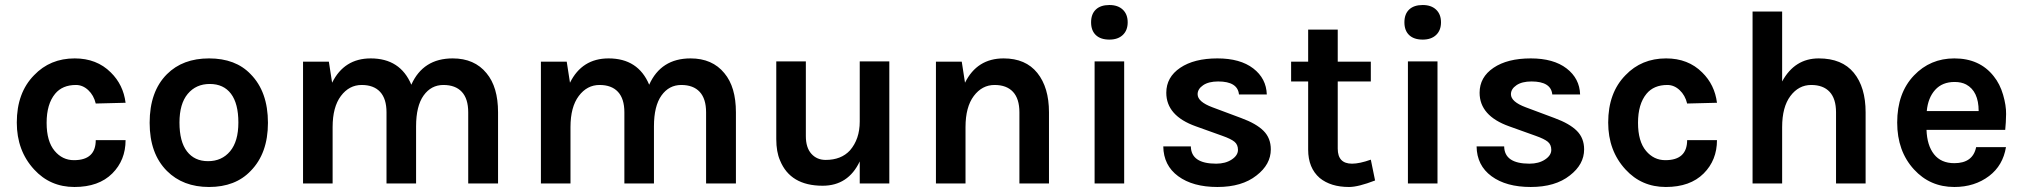

<svg xmlns="http://www.w3.org/2000/svg" viewBox="-20 -732 8072 766"><path d="M278 -499Q366 -499 422 -443Q472 -394 481 -322L362 -319Q354 -352 332 -372.5Q310 -393 283 -393Q229 -393 200 -358Q166 -317 166 -242Q166 -168 198 -130Q229 -93 275 -93Q362 -93 362 -173H481Q481 -93 428 -40Q374 14 277 14Q180 14 116 -56Q47 -131 47 -243Q47 -362 116 -432Q180 -499 278 -499Z M814 -499Q920 -499 980 -436Q1049 -366 1049 -242Q1049 -120 980 -50Q919 14 814 14Q710 14 646 -50Q577 -119 577 -242Q577 -367 646 -436Q709 -499 814 -499ZM810 -89Q865 -89 898 -128.5Q931 -168 931 -243Q931 -319 901.5 -358Q872 -397 817 -397Q762 -397 729 -357.5Q696 -318 696 -243Q696 -167 726 -128Q756 -89 810 -89Z M1621 -394Q1668 -499 1786 -499Q1873 -499 1921 -440Q1967 -385 1967 -284V0H1848V-284Q1848 -338 1822.5 -365.5Q1797 -393 1749 -393Q1700 -393 1670 -351Q1640 -309 1640 -228V0H1522V-284Q1522 -338 1496.5 -365.5Q1471 -393 1423 -393Q1373 -393 1340 -349Q1307 -305 1307 -225V0H1189V-486H1292L1305 -402Q1353 -499 1459 -499Q1577 -499 1621 -394Z M2570 -394Q2617 -499 2735 -499Q2822 -499 2870 -440Q2916 -385 2916 -284V0H2797V-284Q2797 -338 2771.5 -365.5Q2746 -393 2698 -393Q2649 -393 2619 -351Q2589 -309 2589 -228V0H2471V-284Q2471 -338 2445.5 -365.5Q2420 -393 2372 -393Q2322 -393 2289 -349Q2256 -305 2256 -225V0H2138V-486H2241L2254 -402Q2302 -499 2408 -499Q2526 -499 2570 -394Z M3528 0H3410V-88Q3364 9 3262 9Q3133 9 3092 -92Q3077 -126 3077 -177V-487H3195V-189Q3195 -143 3217 -118.5Q3239 -94 3274 -94Q3336 -94 3371 -132Q3410 -177 3410 -247V-487H3528Z M3714 -486H3817L3830 -402Q3878 -499 3984 -499Q4072 -499 4118.5 -441Q4165 -383 4165 -284V0H4047V-284Q4047 -338 4021.5 -365.5Q3996 -393 3948 -393Q3898 -393 3865 -349Q3832 -305 3832 -225V0H3714Z M4465 0H4347V-487H4465ZM4406 -712Q4440 -712 4459.5 -693.5Q4479 -675 4479 -643Q4479 -611 4459.5 -592.5Q4440 -574 4406 -574Q4371 -574 4352 -592Q4333 -610 4333 -643Q4333 -676 4352 -694Q4371 -712 4406 -712Z M4621 -148H4731Q4732 -79 4832 -79Q4869 -79 4894 -95.5Q4919 -112 4919 -134Q4919 -155 4905 -166.5Q4891 -178 4857 -190L4751 -228Q4633 -270 4633 -362Q4633 -424 4688.5 -461.5Q4744 -499 4837 -499Q4928 -499 4980 -459Q5032 -419 5034 -355H4923Q4918 -407 4840 -407Q4802 -407 4780 -392Q4758 -377 4758 -356Q4758 -326 4817 -304L4932 -261Q4992 -239 5021 -210Q5050 -181 5050 -136Q5050 -76 4993 -32Q4935 14 4837 14Q4739 14 4680.5 -29Q4622 -72 4621 -148Z M5449 -95 5466 -12Q5399 14 5362 14Q5289 14 5245 -22Q5199 -62 5199 -135V-407H5131V-486H5199V-614H5317V-486H5449V-407H5317V-139Q5317 -79 5374 -79Q5404 -79 5449 -95Z M5715 0H5597V-487H5715ZM5656 -712Q5690 -712 5709.5 -693.5Q5729 -675 5729 -643Q5729 -611 5709.5 -592.5Q5690 -574 5656 -574Q5621 -574 5602 -592Q5583 -610 5583 -643Q5583 -676 5602 -694Q5621 -712 5656 -712Z M5871 -148H5981Q5982 -79 6082 -79Q6119 -79 6144 -95.5Q6169 -112 6169 -134Q6169 -155 6155 -166.5Q6141 -178 6107 -190L6001 -228Q5883 -270 5883 -362Q5883 -424 5938.5 -461.5Q5994 -499 6087 -499Q6178 -499 6230 -459Q6282 -419 6284 -355H6173Q6168 -407 6090 -407Q6052 -407 6030 -392Q6008 -377 6008 -356Q6008 -326 6067 -304L6182 -261Q6242 -239 6271 -210Q6300 -181 6300 -136Q6300 -76 6243 -32Q6185 14 6087 14Q5989 14 5930.5 -29Q5872 -72 5871 -148Z M6627 -499Q6715 -499 6771 -443Q6821 -394 6830 -322L6711 -319Q6703 -352 6681 -372.5Q6659 -393 6632 -393Q6578 -393 6549 -358Q6515 -317 6515 -242Q6515 -168 6547 -130Q6578 -93 6624 -93Q6711 -93 6711 -173H6830Q6830 -93 6777 -40Q6723 14 6626 14Q6529 14 6465 -56Q6396 -131 6396 -243Q6396 -362 6465 -432Q6529 -499 6627 -499Z M6972 -686H7090V-407Q7140 -499 7236 -499Q7329 -499 7376 -441.5Q7423 -384 7423 -284V0H7305V-284Q7305 -338 7279.5 -365.5Q7254 -393 7206 -393Q7156 -393 7123 -349Q7090 -305 7090 -225V0H6972Z M7980 -214H7666Q7668 -152 7696 -116.5Q7724 -81 7777 -81Q7851 -81 7864 -145H7983Q7971 -72 7916 -30Q7858 14 7777 14Q7680 14 7616 -56Q7549 -129 7549 -243Q7549 -361 7616 -431Q7681 -499 7777 -499Q7878 -499 7934 -428Q7959 -397 7971.5 -354Q7984 -311 7983.5 -277Q7983 -243 7980 -214ZM7778 -405Q7729 -405 7700.5 -373.5Q7672 -342 7667 -289H7874Q7874 -368 7824 -395Q7805 -405 7778 -405Z"/></svg>

Font: Karla Neue
Style: Bold
Weight: 700
Designer: Jonathan Pinhorn
Foundry: PYRS Fontlab Ltd. / Made with FontLab
Version: Version 1.000;PS 001.001;hotconv 1.0.56